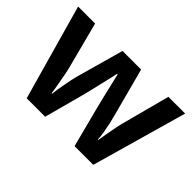

<svg xmlns="http://www.w3.org/2000/svg" viewBox="-98 -786 1030 1030"><g transform="rotate(45 416.5 -271.5)"><path d="M467 -228Q462 -247 455 -276Q448 -305 440.5 -337Q433 -369 426.5 -396Q420 -423 417 -436H413Q411 -423 404.5 -396Q398 -369 390.5 -337Q383 -305 376 -275.5Q369 -246 364 -227L303 0H163L10 -543H139L206 -286Q213 -260 219 -227Q225 -194 230.5 -163.5Q236 -133 238 -114H242Q243 -127 246.5 -148.5Q250 -170 254.5 -193.5Q259 -217 263 -237.5Q267 -258 270 -268L347 -543H488L561 -268Q566 -251 572.5 -221.5Q579 -192 584 -162.5Q589 -133 589 -114H593Q595 -131 600.5 -161Q606 -191 612.5 -225.5Q619 -260 627 -286L695 -543H822L668 0H526Z"/></g></svg>

Font: Noto Sans Adlam Unjoined SemiBold
Style: Regular
Weight: 600
Version: Version 3.001